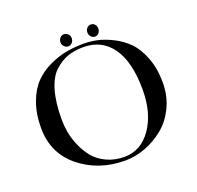

<svg xmlns="http://www.w3.org/2000/svg" viewBox="-127 -853 1027 1001"><g transform="rotate(-20 386.5 -352.5)"><path d="M295.9 -682.6Q295.9 -697.3 305.2 -707Q314.5 -716.8 326.2 -716.8Q338.9 -716.8 348.6 -707.5Q358.4 -698.2 358.4 -683.6Q358.4 -668.9 349.1 -659.2Q339.8 -649.4 328.1 -649.4Q315.4 -649.4 305.7 -659.2Q295.9 -668.9 295.9 -682.6ZM445.3 -682.6Q445.3 -697.3 454.1 -707Q462.9 -716.8 475.6 -716.8Q488.3 -716.8 497.1 -707.5Q505.9 -698.2 505.9 -683.6Q505.9 -668.9 497.1 -659.2Q488.3 -649.4 476.6 -649.4Q463.9 -649.4 454.6 -659.2Q445.3 -668.9 445.3 -682.6ZM406.2 -7.8Q498 -7.8 556.2 -91.3Q614.3 -174.8 614.3 -304.7Q614.3 -459 557.6 -539.1Q501 -619.1 398.4 -619.1Q349.6 -619.1 311 -605.5Q272.5 -591.8 237.3 -559.6Q202.1 -527.3 183.1 -462.4Q164.1 -397.5 164.1 -303.7Q164.1 -268.6 170.4 -231.9Q176.8 -195.3 194.3 -154.3Q211.9 -113.3 237.8 -81.5Q263.7 -49.8 307.6 -28.8Q351.6 -7.8 406.2 -7.8ZM406.2 -635.7Q441.4 -635.7 479.5 -627.9Q517.6 -620.1 563.5 -597.2Q609.4 -574.2 644 -539.1Q678.7 -503.9 702.1 -442.9Q725.6 -381.8 725.6 -304.7Q725.6 -229.5 695.8 -168Q666 -106.4 618.2 -67.9Q570.3 -29.3 514.6 -8.8Q459 11.7 404.3 11.7Q256.8 11.7 152.3 -72.8Q47.9 -157.2 47.9 -296.9Q47.9 -377 70.8 -438.5Q93.8 -500 129.9 -536.6Q166 -573.2 215.3 -596.2Q264.6 -619.1 311 -627.4Q357.4 -635.7 406.2 -635.7Z"/></g></svg>

Font: Bentham
Style: Regular
Weight: 400
Version: Version 002.002